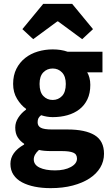

<svg xmlns="http://www.w3.org/2000/svg" viewBox="-20 -764 574 995"><path d="M242 211Q198 211 160.5 203.5Q123 196 94.5 181Q66 166 50 142Q34 118 34 85Q34 25 105 -15V-19Q85 -32 72 -52Q59 -72 59 -103Q59 -130 75 -154.5Q91 -179 115 -196V-200Q89 -218 68.5 -251.5Q48 -285 48 -329Q48 -374 65 -407.5Q82 -441 110.5 -463.5Q139 -486 176 -497Q213 -508 253 -508Q297 -508 330 -496H511V-389H432Q439 -378 443.5 -361Q448 -344 448 -324Q448 -281 433 -249.5Q418 -218 391.5 -197.5Q365 -177 329.5 -167Q294 -157 253 -157Q224 -157 193 -167Q183 -159 179 -151Q175 -143 175 -130Q175 -111 191.5 -102Q208 -93 250 -93H330Q422 -93 470.5 -63.5Q519 -34 519 33Q519 72 499.5 104.5Q480 137 444 160.5Q408 184 357 197.5Q306 211 242 211ZM253 -246Q282 -246 301.5 -266.5Q321 -287 321 -329Q321 -368 301.5 -388.5Q282 -409 253 -409Q224 -409 204.5 -389Q185 -369 185 -329Q185 -287 204.5 -266.5Q224 -246 253 -246ZM265 119Q315 119 347 101.5Q379 84 379 58Q379 35 359.5 27Q340 19 303 19H252Q226 19 210 17.5Q194 16 182 13Q155 37 155 62Q155 90 185 104.5Q215 119 265 119ZM96 -613 204 -744H354L462 -613L406 -561L281 -653H277L152 -561Z"/></svg>

Font: TT Toshiba Sans
Style: Bold
Weight: 700
Designer: Paul D. Hunt
Foundry: Toshiba Corporation
Version: Version 2.020;PS 2.000;hotconv 1.0.86;makeotf.lib2.5.63406